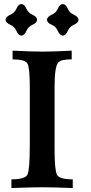

<svg xmlns="http://www.w3.org/2000/svg" viewBox="-20 -949 457 969"><path d="M347.2 0Q243.2 -3.9 192.4 -3.9Q143.6 -3.9 37.6 0V-43.9Q106.9 -43.9 118.7 -67.9Q130.4 -91.8 130.4 -220.7V-508.8Q130.4 -606 118.7 -627.7Q106.9 -649.4 43.5 -649.4V-693.4Q137.2 -688.5 195.3 -688.5Q252.4 -688.5 341.8 -693.4V-649.4Q288.1 -649.4 274.4 -634.3Q255.4 -613.8 255.4 -509.3V-199.2Q255.4 -89.8 267.6 -66.9Q279.8 -43.9 347.2 -43.9ZM296.9 -769Q281.2 -770.5 272 -792.7Q262.7 -814.9 240.5 -824.2Q218.3 -833.5 216.8 -849.1Q218.3 -864.7 240.5 -874.3Q262.7 -883.8 272 -905.5Q281.2 -927.2 296.9 -928.7Q312.5 -927.2 322 -905.5Q331.5 -883.8 353.3 -874.3Q375 -864.7 376.5 -849.1Q375 -833.5 353.3 -824.2Q331.5 -814.9 322 -792.7Q312.5 -770.5 296.9 -769ZM87.9 -769Q72.3 -770.5 63 -792.7Q53.7 -814.9 31.5 -824.2Q9.3 -833.5 7.8 -849.1Q9.3 -864.7 31.5 -874.3Q53.7 -883.8 63 -905.5Q72.3 -927.2 87.9 -928.7Q103.5 -927.2 113 -905.5Q122.6 -883.8 144.3 -874.3Q166 -864.7 167.5 -849.1Q166 -833.5 144.3 -824.2Q122.6 -814.9 113 -792.7Q103.5 -770.5 87.9 -769Z"/></svg>

Font: Kelvinch
Style: Bold
Weight: 700
Designer: Paul James Miller
Foundry: High-Logic / Made with FontCreator
Version: Version 3.501;March 28, 2021;FontCreator 13.0.0.2683 64-bit